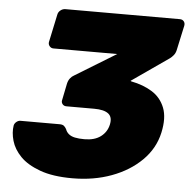

<svg xmlns="http://www.w3.org/2000/svg" viewBox="-51 -751 805 812"><g transform="rotate(5 351.0 -345.0)"><path d="M285 10Q202 10 147.5 -10Q93 -30 63.5 -60.5Q34 -91 24 -126Q14 -161 19 -191Q21 -200 29 -206.5Q37 -213 46 -213H212Q224 -213 230 -208.5Q236 -204 241 -195Q245 -183 255 -174.5Q265 -166 281.5 -162.5Q298 -159 322 -159Q365 -159 391 -178.5Q417 -198 424 -230Q431 -262 412.5 -276.5Q394 -291 352 -291H234Q223 -291 217 -299Q211 -307 214 -317L228 -386Q231 -400 238.5 -409.5Q246 -419 254 -423L429 -530H158Q148 -530 141.5 -538Q135 -546 137 -556L162 -674Q164 -685 173.5 -692.5Q183 -700 194 -700H680Q691 -700 697 -692.5Q703 -685 701 -674L678 -568Q675 -555 667.5 -546Q660 -537 653 -532L495 -422L498 -420Q550 -410 587.5 -386.5Q625 -363 641.5 -321Q658 -279 644 -215Q629 -147 578 -96.5Q527 -46 451.5 -18Q376 10 285 10Z"/></g></svg>

Font: Rubik ExtraBold
Style: Italic
Weight: 800
Italic angle: -12°
Designer: Hubert and Fischer
Foundry: Hubert and Fischer
Version: Version 2.300;gftools[0.9.30]